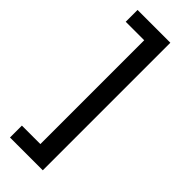

<svg xmlns="http://www.w3.org/2000/svg" viewBox="-293 -783 964 964"><g transform="rotate(45 188.5 -301.0)"><path d="M263.7 -754.4V151.4H30.8V66.9H162.1V-670.4H30.8V-754.4Z"/></g></svg>

Font: Karasuma Gothic
Style: Regular
Weight: 500
Designer: Rasmus Andersson / Ryoko Nishizuka
Foundry: Genbu
Version: Version 1.00